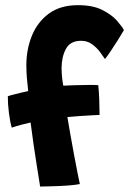

<svg xmlns="http://www.w3.org/2000/svg" viewBox="-20 -700 488 725"><path d="M131.5 4.5Q130.5 -3 126.5 -27.5Q122.5 -52 117 -87Q111.5 -122 105.8 -161.2Q100 -200.5 95.5 -237.5Q83 -235 61.5 -229.2Q40 -223.5 24.5 -218Q18 -239 13.8 -272.5Q9.5 -306 9.5 -336.5Q15.5 -339 31.5 -343Q47.5 -347 63.8 -351Q80 -355 86.5 -356Q83.5 -380.5 81.5 -405.5Q79.5 -430.5 79.5 -453.5Q79.5 -513.5 100.5 -565.2Q121.5 -617 164.8 -648.8Q208 -680.5 274.5 -680.5Q330 -680.5 365.5 -662.8Q401 -645 420.8 -622.8Q440.5 -600.5 448 -586.5Q438.5 -570 424.2 -547.2Q410 -524.5 396.5 -504.8Q383 -485 376.5 -477Q369.5 -487.5 357.2 -504Q345 -520.5 327.2 -533.2Q309.5 -546 286.5 -546Q245 -546 228.8 -515.2Q212.5 -484.5 212.5 -442.5Q212.5 -427.5 214.2 -409.5Q216 -391.5 219 -376.5Q234.5 -377.5 260.8 -378.2Q287 -379 312.5 -379.2Q338 -379.5 351 -378.5Q353.5 -355.5 354.8 -323.5Q356 -291.5 356 -266Q351.5 -266 329.5 -264.8Q307.5 -263.5 280.8 -261.8Q254 -260 234.5 -258Q238 -236 244.8 -197.5Q251.5 -159 259.2 -117.8Q267 -76.5 273.2 -44.8Q279.5 -13 281.5 -5Q264 -1.5 237 0.5Q210 2.5 181.8 3.2Q153.5 4 131.5 4.5Z"/></svg>

Font: Grandstander SemiBold
Style: Regular
Weight: 600
Designer: Tyler Finck
Foundry: Etcetera Type Co
Version: Version 1.200; ttfautohint (v1.8.3)